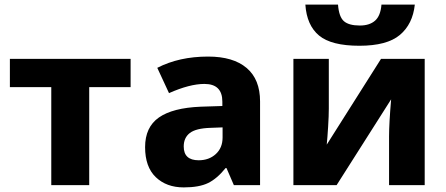

<svg xmlns="http://www.w3.org/2000/svg" viewBox="-20 -805 1941 835"><path d="M368 -426V0H203V-426H23V-549H548V-426Z M1111 -364V0H997L965 -74H961Q924 -28 885 -9Q846 10 779 10Q704 10 657.5 -34.5Q611 -79 611 -165Q611 -252 671 -294Q731 -336 853 -341L947 -344V-363Q947 -440 869 -440Q805 -440 715 -400L664 -510Q759 -559 885 -559Q994 -559 1052.5 -509.5Q1111 -460 1111 -364ZM895 -249Q832 -247 805.5 -226.5Q779 -206 779 -168Q779 -108 844 -108Q889 -108 918.5 -135Q948 -162 948 -207V-251Z M1410 -333Q1410 -302 1407 -254Q1404 -206 1401 -176L1637 -549H1827V0H1672V-212Q1672 -268 1681 -373L1444 0H1256V-549H1410ZM1543 -606Q1421 -606 1367.5 -650.5Q1314 -695 1308 -785H1450Q1454 -732 1475.5 -713Q1497 -694 1545 -694Q1587 -694 1611 -715Q1635 -736 1639 -785H1784Q1775 -700 1719 -653Q1663 -606 1543 -606Z"/></svg>

Font: Noto Sans UI ExtraBold
Style: Regular
Weight: 800
Designer: Monotype Design Team
Foundry: Monotype Imaging Inc.
Version: Version 1.001